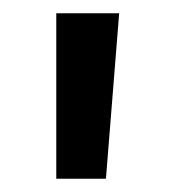

<svg xmlns="http://www.w3.org/2000/svg" viewBox="-20 -790 255 290"><path d="M160 -770 140 -520H65V-770Z"/></svg>

Font: Bitter
Style: Regular
Weight: 400
Designer: Sol Matas
Foundry: Sol Matas
Version: Version 1.001